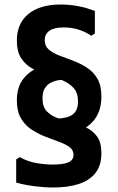

<svg xmlns="http://www.w3.org/2000/svg" viewBox="-20 -735 523 854"><path d="M258 -380Q250 -380 235.5 -377.5Q221 -375 205.5 -367Q190 -359 179.5 -342.5Q169 -326 169 -297Q169 -260 188 -240Q207 -220 237 -209.5Q267 -199 300 -190.5Q333 -182 363 -168Q393 -154 412 -127.5Q431 -101 431 -53Q431 1 404.5 34.5Q378 68 330 83.5Q282 99 217 99Q178 99 134.5 93.5Q91 88 52 77V-26L68 -36Q104 -16 143 -9.5Q182 -3 214 -3Q261 -3 284 -13Q307 -23 307 -46Q307 -68 289 -81Q271 -94 242 -104.5Q213 -115 181 -127.5Q149 -140 120 -159Q91 -178 73 -209Q55 -240 55 -288Q55 -347 83 -383.5Q111 -420 157 -436.5Q203 -453 258 -450ZM243 -208Q269 -210 287.5 -217Q306 -224 316.5 -240Q327 -256 327 -283Q327 -322 307.5 -343.5Q288 -365 257 -378Q226 -391 191 -402Q156 -413 125 -429.5Q94 -446 74.5 -475.5Q55 -505 55 -554Q55 -631 106.5 -673Q158 -715 250 -715Q286 -715 325.5 -708Q365 -701 402 -686V-586L386 -576Q363 -592 332 -602.5Q301 -613 263 -613Q220 -613 199.5 -598Q179 -583 179 -557Q179 -530 197 -514.5Q215 -499 244 -488Q273 -477 305 -465Q337 -453 366 -434.5Q395 -416 413 -385.5Q431 -355 431 -305Q431 -226 380.5 -182Q330 -138 243 -138Z"/></svg>

Font: AR One Sans
Style: Bold
Weight: 700
Designer: Niteesh Yadav
Foundry: Niteesh Yadav
Version: Version 1.001;gftools[0.9.33]